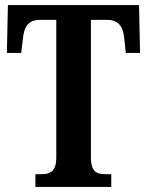

<svg xmlns="http://www.w3.org/2000/svg" viewBox="-20 -734 578 754"><path d="M119 0H417V-50H395C361 -50 337 -58 337 -116V-656H400C449 -656 464 -626 468 -582L474 -526H530L526 -714H11L7 -526H63L70 -582C74 -626 89 -656 137 -656H201V-116C201 -58 175 -50 141 -50H119Z"/></svg>

Font: Noto Serif Lao ExtraCondensed
Style: Bold
Weight: 700
Width: 2
Designer: Monotype Design Team
Foundry: Monotype Imaging Inc.
Version: Version 2.003